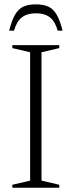

<svg xmlns="http://www.w3.org/2000/svg" viewBox="-20 -882 336 902"><path d="M258.5 -14V0H38V-14L121.5 -33.5V-636.5L38 -656V-670H258.5V-656L175 -636.5V-33.5ZM148.5 -819.5Q107 -819.5 82.5 -800.2Q58 -781 46 -738H23Q35.5 -787 51.2 -813.8Q67 -840.5 90.2 -851Q113.5 -861.5 148.5 -861.5Q183.5 -861.5 206.8 -851Q230 -840.5 245.8 -813.8Q261.5 -787 274 -738H251Q239 -781 214.8 -800.2Q190.5 -819.5 148.5 -819.5Z"/></svg>

Font: Newsreader Text Light
Style: Regular
Weight: 300
Designer: Hugues Gentile
Foundry: Production Type
Version: Version 1.002